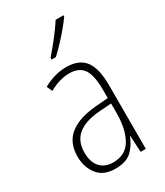

<svg xmlns="http://www.w3.org/2000/svg" viewBox="-193 -844 805 935"><g transform="rotate(-30 210.0 -377.0)"><path d="M210 -539Q281 -539 314 -496Q347 -453 347 -357V0H318L313 -92H311Q296 -51 265 -20.5Q234 10 172 10Q105 10 72.5 -32Q40 -74 40 -133Q40 -212 91.5 -252.5Q143 -293 237 -301L310 -307V-353Q310 -437 285.5 -471Q261 -505 208 -505Q182 -505 154 -497.5Q126 -490 94 -472L80 -503Q110 -520 143 -529.5Q176 -539 210 -539ZM240 -271Q160 -264 119.5 -230.5Q79 -197 79 -133Q79 -80 105 -51Q131 -22 178 -22Q247 -22 278.5 -76Q310 -130 311 -218V-276ZM325 -757Q309 -734 285.5 -706Q262 -678 237 -651.5Q212 -625 191 -606H167V-616Q199 -653 228.5 -690.5Q258 -728 281 -764H325Z"/></g></svg>

Font: Noto Sans Lao Condensed ExtraLight
Style: Regular
Weight: 200
Width: 3
Designer: Monotype Design Team
Foundry: Monotype Imaging Inc.
Version: Version 2.003; ttfautohint (v1.8.4.7-5d5b)